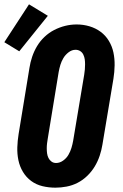

<svg xmlns="http://www.w3.org/2000/svg" viewBox="-50 -859 570 887"><path d="M206 8Q175 8 146 1Q117 -6 94 -23Q71 -40 56 -65Q41 -90 35 -119Q29 -148 30 -178.5Q31 -209 36 -240L86 -545Q90 -571 98.5 -596.5Q107 -622 121 -645.5Q135 -669 155.5 -688.5Q176 -708 200.5 -720.5Q225 -733 251 -739.5Q277 -746 304 -746Q335 -746 363.5 -737.5Q392 -729 415 -712Q438 -695 453 -670Q468 -645 474 -616.5Q480 -588 479.5 -557Q479 -526 474 -495L423 -190Q419 -165 410.5 -139.5Q402 -114 388 -90.5Q374 -67 353.5 -47Q333 -27 308.5 -14.5Q284 -2 257.5 3Q231 8 206 8ZM209 -106Q226 -106 241.5 -117Q257 -128 266 -143.5Q275 -159 280 -175.5Q285 -192 288 -209L339 -514Q341 -526 342 -538Q343 -550 343 -562Q343 -574 341.5 -585Q340 -596 335 -606.5Q330 -617 320.5 -623Q311 -629 299 -629Q282 -629 267 -617.5Q252 -606 243 -591Q234 -576 229 -559.5Q224 -543 221 -526L171 -221Q169 -209 167.5 -197.5Q166 -186 166 -174Q166 -162 167.5 -150.5Q169 -139 174 -129Q179 -119 188 -112.5Q197 -106 209 -106ZM39 -622 -30 -664 84 -839 171 -786Z"/></svg>

Font: Iosevka Slab Heavy Oblique
Style: Regular
Weight: 900
Italic angle: -9°
Monospace: yes
Designer: Belleve Invis
Foundry: Belleve Invis
Version: Version 11.1.1; ttfautohint (v1.8.3)